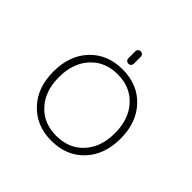

<svg xmlns="http://www.w3.org/2000/svg" viewBox="-215 -1198 1430 1430"><g transform="rotate(45 500.0 -483.0)"><path d="M287.1 -151.4Q367.2 -63.5 500.5 -63.5Q633.8 -63.5 714.8 -151.9Q795.9 -240.2 795.9 -386.7Q795.9 -533.2 714.8 -622.6Q633.8 -711.9 500.5 -711.9Q367.2 -711.9 286.1 -622.6Q205.1 -533.2 205.1 -386.7Q205.1 -240.2 287.1 -151.4ZM244.1 -116.2Q146.5 -218.8 146.5 -387.7Q146.5 -556.6 244.1 -660.2Q341.8 -763.7 500.5 -763.7Q659.2 -763.7 756.8 -660.2Q854.5 -556.6 854.5 -387.7Q854.5 -218.8 756.8 -115.2Q659.2 -11.7 500.5 -11.7Q341.8 -11.7 244.1 -116.2ZM471.7 -851.6V-925.8Q471.7 -937.5 480 -945.8Q488.3 -954.1 500.5 -954.1Q512.7 -954.1 521 -945.8Q529.3 -937.5 529.3 -925.8V-851.6Q529.3 -839.8 521 -831.5Q512.7 -823.2 500.5 -823.2Q488.3 -823.2 480 -831.5Q471.7 -839.8 471.7 -851.6Z"/></g></svg>

Font: Gen Jyuu Gothic L Monospace Light
Style: Regular
Weight: 300
Designer: [Source Han Sans]
Ryoko NISHIZUKA  (kana & ideographs); Paul D. Hunt (Latin, Greek & Cyrillic); Wenlong ZHANG  (bopomofo
Version: Version 1.002.20150607